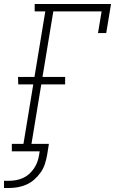

<svg xmlns="http://www.w3.org/2000/svg" viewBox="-55 -755 575 958"><path d="M-35 183V147H-10Q7 147 24.5 144Q42 141 59 133.5Q76 126 90 113.5Q104 101 114.5 85.5Q125 70 131 53.5Q137 37 140 19L143 0H4V-37H62L111 -334H36L35 -371H117L171 -698H118V-735H499L475 -590H434L452 -698H211L157 -371H270V-334H151L102 -37H189L180 19Q176 41 169 63Q162 85 148.5 104.5Q135 124 117 140Q99 156 78 165.5Q57 175 34.5 179Q12 183 -10 183Z"/></svg>

Font: Iosevka Curly Slab Extralight
Style: Italic
Weight: 200
Italic angle: -9°
Monospace: yes
Designer: Belleve Invis
Foundry: Belleve Invis
Version: Version 22.1.2; ttfautohint (v1.8.4)